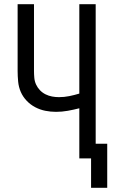

<svg xmlns="http://www.w3.org/2000/svg" viewBox="-20 -755 540 915"><path d="M414 140V0H358V-239Q331 -232 303 -227Q275 -222 247 -222Q221 -222 196 -227Q171 -232 148 -244Q125 -256 107 -275Q89 -294 79 -317Q69 -340 66.5 -366Q64 -392 64 -417V-735H142V-417Q142 -401 143.5 -384Q145 -367 152 -352Q159 -337 170.5 -325Q182 -313 197 -305.5Q212 -298 228.5 -295Q245 -292 261 -292Q286 -292 310.5 -297Q335 -302 358 -309V-735H436V-70H491V140Z"/></svg>

Font: Zed Mono
Style: Regular
Weight: 400
Monospace: yes
Designer: Belleve Invis
Foundry: Belleve Invis
Version: Version 1.0.0; ttfautohint (v1.8.4)